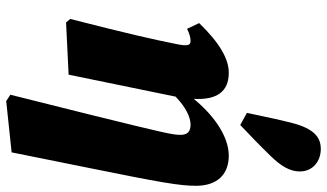

<svg xmlns="http://www.w3.org/2000/svg" viewBox="-232 -600 1028 603"><g transform="rotate(90 281.5 -298.0)"><path d="M39 -5 50 8 214 0 283 -336C315 -367 347 -383 371 -383C394 -383 403 -372 403 -351C403 -327 398 -304 339 -65L277 183L297 196L458 179L507 -64C553 -291 563 -349 563 -400C563 -465 529 -503 468 -503C415 -503 349 -465 290 -393C294 -466 267 -503 208 -503C165 -503 115 -475 52 -410L70 -372C84 -379 97 -383 108 -383C122 -383 125 -374 118 -339C102 -260 86 -189 39 -5ZM334 -560 372 -539C407 -572 438 -602 470 -635C502 -668 518 -696 518 -726C518 -767 486 -792 447 -792C412 -792 384 -772 366 -703C355 -661 344 -607 334 -560Z"/></g></svg>

Font: Source Serif Pro Black
Style: Italic
Weight: 900
Italic angle: -12°
Designer: Frank Grießhammer
Foundry: Adobe Systems Incorporated
Version: Version 3.001;hotconv 1.0.111;makeotfexe 2.5.65597